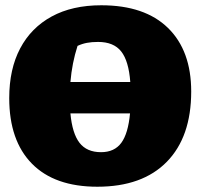

<svg xmlns="http://www.w3.org/2000/svg" viewBox="-20 -694 760 728"><path d="M349 14Q187 14 101 -73.5Q15 -161 15 -322Q15 -432 56.5 -510.5Q98 -589 176 -631.5Q254 -674 364 -674Q529 -674 617 -588Q705 -502 705 -347Q705 -175 612.5 -80.5Q520 14 349 14ZM274 -520Q253 -455 247 -383H474Q468 -463 439.5 -499Q411 -535 352 -535Q328 -535 309.5 -531.5Q291 -528 274 -520ZM363 -117Q414 -117 440 -152.5Q466 -188 473 -264H247Q254 -188 281.5 -152.5Q309 -117 363 -117Z"/></svg>

Font: Piazzolla SC Black
Style: Regular
Weight: 900
Designer: Juan Pablo del Peral
Foundry: Huerta Tipografica
Version: Version 1.330